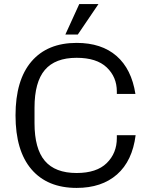

<svg xmlns="http://www.w3.org/2000/svg" viewBox="-20 -910 738 940"><path d="M56 -345Q56 -518 134 -609Q212 -700 355 -700Q477 -700 550.5 -636Q624 -572 643 -450H552V-462Q552 -533 502.5 -580Q453 -627 355 -627Q250 -627 199.5 -567.5Q149 -508 149 -383V-307Q149 -182 199.5 -122.5Q250 -63 355 -63Q453 -63 502.5 -111.5Q552 -160 552 -234V-248H644Q628 -122 553 -56Q478 10 355 10Q212 10 134 -81Q56 -172 56 -345ZM368 -890H462L361 -741H300Z"/></svg>

Font: Mozilla Text BETA
Style: Regular
Weight: 400
Designer: Studio DRAMA
Foundry: Studio DRAMA
Version: Version 0.100